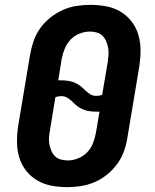

<svg xmlns="http://www.w3.org/2000/svg" viewBox="-20 -763 640 791"><path d="M257 8Q257 8 257 8Q257 8 257 8Q224 8 192 2Q160 -4 133 -20Q106 -36 87 -60.5Q68 -85 59 -115.5Q50 -146 50 -179Q50 -212 55 -245L104 -538Q109 -566 118.5 -594Q128 -622 145.5 -646.5Q163 -671 187.5 -690.5Q212 -710 239 -722Q266 -734 295 -738.5Q324 -743 352 -743Q352 -743 352 -743Q352 -743 352 -743Q385 -743 417.5 -737Q450 -731 476.5 -715Q503 -699 522 -674.5Q541 -650 550 -619.5Q559 -589 559 -556Q559 -523 554 -490L505 -197Q501 -169 491 -141Q481 -113 463.5 -88.5Q446 -64 422 -44.5Q398 -25 370.5 -13Q343 -1 314 3.5Q285 8 257 8ZM376 -368Q383 -368 389 -369Q395 -370 401 -373L424 -508Q426 -523 427 -537.5Q428 -552 425.5 -566Q423 -580 417.5 -593Q412 -606 402.5 -615.5Q393 -625 379 -629Q365 -633 350 -633Q329 -633 307.5 -624.5Q286 -616 270.5 -599.5Q255 -583 246.5 -562Q238 -541 234 -520L220 -432Q223 -432 226 -432Q229 -432 233 -432Q247 -432 260.5 -430Q274 -428 286.5 -423Q299 -418 309.5 -410Q320 -402 329 -393V-392Q329 -392 329.5 -392Q330 -392 330 -392Q339 -383 350.5 -375.5Q362 -368 376 -368ZM259 -102Q280 -102 301.5 -110.5Q323 -119 339 -135.5Q355 -152 363 -173Q371 -194 375 -215L390 -303Q386 -303 383 -303Q380 -303 376 -303Q362 -303 348.5 -305Q335 -307 322.5 -312Q310 -317 299.5 -325Q289 -333 280 -342V-343Q280 -343 280 -343Q280 -343 280 -343Q270 -352 258.5 -359.5Q247 -367 233 -367Q227 -367 220.5 -366Q214 -365 208 -362L186 -227Q183 -212 182 -197.5Q181 -183 183.5 -169Q186 -155 191.5 -142Q197 -129 206.5 -119.5Q216 -110 230 -106Q244 -102 259 -102Z"/></svg>

Font: Iosevka SS04 XBd Ex Obl
Style: Regular
Weight: 800
Width: 7
Italic angle: -9°
Monospace: yes
Designer: Belleve Invis
Foundry: Belleve Invis
Version: Version 19.0.0; ttfautohint (v1.8.4)